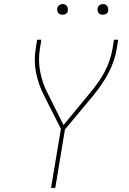

<svg xmlns="http://www.w3.org/2000/svg" viewBox="-20 -932 640 952"><path d="M233 0 282 -293 197 -461Q184 -487 174.5 -514Q165 -541 159 -570Q153 -599 152.5 -629.5Q152 -660 157 -691L164 -735H185L178 -691Q173 -661 173.5 -632Q174 -603 179.5 -575Q185 -547 194 -520.5Q203 -494 216 -470L295 -312L427 -472Q447 -496 465.5 -522Q484 -548 498.5 -575.5Q513 -603 523 -632Q533 -661 538 -691L545 -735H566L559 -691Q554 -660 543.5 -629.5Q533 -599 517.5 -569.5Q502 -540 483 -512.5Q464 -485 443 -459L302 -290L254 0ZM490 -859Q484 -859 478 -861Q472 -863 468.5 -868Q465 -873 464 -879Q463 -885 464 -891Q465 -896 467.5 -900Q470 -904 473.5 -906.5Q477 -909 481.5 -910.5Q486 -912 490 -912Q497 -912 502.5 -909.5Q508 -907 511.5 -902Q515 -897 516 -891Q517 -885 516 -879Q516 -874 513.5 -870Q511 -866 507 -863.5Q503 -861 499 -860Q495 -859 490 -859ZM290 -859Q284 -859 278 -861Q272 -863 268.5 -868Q265 -873 264 -879Q263 -885 264 -891Q265 -896 267.5 -900Q270 -904 273.5 -906.5Q277 -909 281.5 -910.5Q286 -912 290 -912Q297 -912 302.5 -909.5Q308 -907 311.5 -902Q315 -897 316 -891Q317 -885 316 -879Q316 -874 313.5 -870Q311 -866 307 -863.5Q303 -861 299 -860Q295 -859 290 -859Z"/></svg>

Font: Iosevka Curly ThExObl
Style: Regular
Weight: 100
Width: 7
Italic angle: -9°
Monospace: yes
Designer: Belleve Invis
Foundry: Belleve Invis
Version: Version 11.1.0; ttfautohint (v1.8.3)